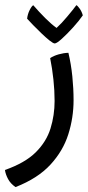

<svg xmlns="http://www.w3.org/2000/svg" viewBox="-44 -410 349 761"><path d="M17.6 331.5Q-2.4 317.9 -12.2 299.3Q-22 280.8 -24.4 263.7Q55.2 235.8 97.7 193.6Q140.1 151.4 156.2 99.1Q172.4 46.9 172.4 -9.8Q172.4 -51.8 167.7 -95Q163.1 -138.2 154.8 -179.7Q168.9 -189 188.7 -194.6Q208.5 -200.2 227.1 -200.7Q237.8 -155.8 242.7 -107.2Q247.6 -58.6 247.6 -13.2Q247.6 56.2 226.8 122.1Q206.1 188 156 242.4Q106 296.9 17.6 331.5ZM172.9 -237.8Q167 -237.8 152.3 -249.5Q137.7 -261.2 120.4 -277.8Q103 -294.4 87.4 -310.5Q71.8 -326.7 63.5 -335.9Q65.4 -354 73.7 -370.4Q82 -386.7 87.9 -389.2Q109.9 -363.8 135 -338.6Q160.2 -313.5 180.2 -299.3Q199.7 -316.9 223.1 -345Q246.6 -373 258.8 -389.6Q263.7 -387.2 272 -375.5Q280.3 -363.8 284.2 -349.1Q269 -327.1 245.6 -301.3Q222.2 -275.4 201.4 -256.6Q180.7 -237.8 172.9 -237.8Z"/></svg>

Font: Harmattan Medium
Style: Regular
Weight: 500
Designer: George W. Nuss III and SIL International
Foundry: SIL International
Version: Version 4.000